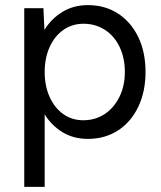

<svg xmlns="http://www.w3.org/2000/svg" viewBox="-20 -532 631 752"><path d="M75 200V-500H150L154 -415Q182 -460 225.5 -486Q269 -512 324 -512Q391 -512 442 -479Q493 -446 521.5 -387Q550 -328 550 -250Q550 -173 521.5 -113.5Q493 -54 442 -21Q391 12 324 12Q269 12 226 -13.5Q183 -39 155 -84V200ZM306 -61Q353 -61 389.5 -85Q426 -109 447.5 -152Q469 -195 469 -250Q469 -305 448.5 -348Q428 -391 391 -415Q354 -439 307 -439Q263 -439 228.5 -415Q194 -391 174.5 -348Q155 -305 155 -250Q155 -195 174.5 -152Q194 -109 228 -85Q262 -61 306 -61Z"/></svg>

Font: Figtree
Style: Regular
Weight: 400
Designer: Erik Kennedy
Foundry: Erik Kennedy
Version: Version 2.002